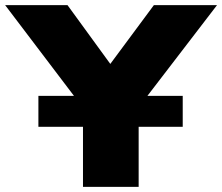

<svg xmlns="http://www.w3.org/2000/svg" viewBox="-97 -725 862 745"><path d="M475 -353H612V-233H441V0H225V-233H52V-353H190L-77 -705H165L331 -477L500 -705H745Z"/></svg>

Font: Nunito Sans Heavy
Style: Regular
Weight: 400
Designer: Vernon Adams
Foundry: Vernon Adams
Version: Version 2.500